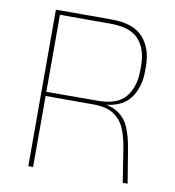

<svg xmlns="http://www.w3.org/2000/svg" viewBox="-74 -705 703 772"><g transform="rotate(10 277.0 -319.5)"><path d="M498 0H478L456.5 -137Q450 -179.5 436 -214Q422 -248.5 391.8 -269.2Q361.5 -290 305 -290H104.5V-307L322.5 -307.5Q402.5 -307.5 435.8 -349.2Q469 -391 469 -457.5V-477Q469 -544 434.5 -582.8Q400 -621.5 319 -621.5H101.5V-639H320Q409 -639 448.8 -594.8Q488.5 -550.5 488.5 -477.5V-457Q488.5 -388.5 453 -343.5Q417.5 -298.5 336 -296L335 -297L324.5 -302Q379 -298.5 409 -277.2Q439 -256 453.2 -220.8Q467.5 -185.5 475 -139.5ZM112 0H92.5V-639H112V-304V-295.5Z"/></g></svg>

Font: Anek Kannada Thin
Style: Regular
Weight: 250
Version: Version 1.003